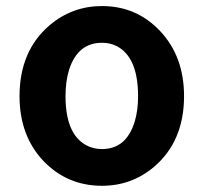

<svg xmlns="http://www.w3.org/2000/svg" viewBox="-20 -594 666 628"><path d="M313.5 13.7Q200.2 13.7 122.1 -67.4Q43.9 -150.4 43.9 -279.3Q43.9 -427.7 142.6 -511.7Q216.8 -574.2 313.5 -574.2Q426.8 -574.2 503.9 -492.2Q582 -409.2 582 -279.3Q582 -131.8 483.4 -47.9Q410.2 13.7 313.5 13.7ZM313.5 -106.4Q393.6 -106.4 420.9 -197.3Q431.6 -233.4 431.6 -279.3Q431.6 -405.3 363.3 -442.4Q340.8 -454.1 313.5 -454.1Q234.4 -454.1 206.1 -366.2Q194.3 -328.1 194.3 -279.3Q194.3 -156.2 261.7 -119.1Q285.2 -106.4 313.5 -106.4Z"/></svg>

Font: Taipei Sans TC Beta
Style: Bold
Weight: 700
Designer: JT Foundry
Foundry: JT Foundry
Version: Version 1.000